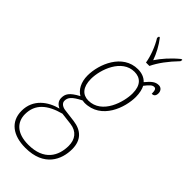

<svg xmlns="http://www.w3.org/2000/svg" viewBox="-359 -821 1115 1115"><g transform="rotate(45 198.5 -263.0)"><path d="M266 -606H294C317 -654 353 -702 402 -753L405 -766H397C349 -727 312 -684 286 -645C272 -686 249 -729 220 -766H213L210 -753C237 -710 259 -651 266 -606ZM121 240C274 240 319 139 319 53C319 -21 278 -60 209 -69L129 -79C108 -82 88 -94 88 -114C88 -141 102 -160 161 -190C166 -189 174 -188 179 -188C317 -188 366 -337 366 -423C366 -455 359 -482 350 -499C373 -529 386 -540 400 -540C411 -540 418 -533 418 -501C432 -501 444 -508 444 -531C444 -551 431 -566 412 -566C385 -566 367 -552 337 -516C318 -537 290 -546 261 -546C135 -546 79 -406 79 -313C79 -258 102 -217 135 -199C74 -167 63 -144 63 -113C63 -87 79 -71 100 -62C26 -43 -47 8 -47 103C-47 192 19 240 121 240ZM185 -213C138 -213 107 -246 107 -313C107 -391 154 -521 257 -521C305 -521 338 -492 338 -424C338 -355 298 -213 185 -213ZM120 215C24 215 -19 166 -19 103C-19 20 36 -27 133 -53L208 -44C264 -37 291 1 291 53C291 136 249 215 120 215Z"/></g></svg>

Font: Noto Serif Condensed Thin
Style: Italic
Weight: 100
Width: 3
Italic angle: -12°
Designer: Monotype Design Team
Foundry: Monotype Imaging Inc.
Version: Version 2.013